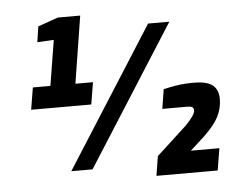

<svg xmlns="http://www.w3.org/2000/svg" viewBox="-59 -916 1274 1053"><g transform="rotate(-5 578.0 -390.0)"><path d="M297 0 787 -770H904L414 0ZM760 66 777 -41 942 -193Q968 -219 982.5 -240Q997 -261 997 -273Q997 -287 988.5 -292Q980 -297 960 -297H824L841 -404Q874 -412 914.5 -418.5Q955 -425 1007 -425Q1082 -425 1112.5 -399.5Q1143 -374 1143 -325Q1143 -273 1120 -227.5Q1097 -182 1037 -125L960 -55H1117L1097 66ZM204 -355 264 -726 173 -721 186 -807 297 -846H420L342 -355ZM107 -355 127 -476H458L438 -355Z"/></g></svg>

Font: Exo Thin ExtraBold
Style: Italic
Weight: 800
Italic angle: -9°
Version: Version 2.000